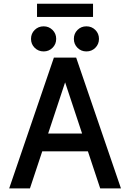

<svg xmlns="http://www.w3.org/2000/svg" viewBox="-20 -1041 719 1061"><path d="M533.7 0 465.8 -204.6H213.4L145.5 0H30.8L277.8 -722.7H400.9L648.4 0ZM339.8 -585.9 246.1 -303.2H433.6ZM388.2 -826.2Q388.2 -855.5 408.2 -875.5Q428.2 -895.5 457.5 -895.5Q486.8 -895.5 506.8 -875.5Q526.9 -855.5 526.9 -826.2Q526.9 -796.9 506.8 -776.9Q486.8 -756.8 457.5 -756.8Q428.2 -756.8 408.2 -776.9Q388.2 -796.9 388.2 -826.2ZM151.4 -826.2Q151.4 -855.5 171.6 -875.5Q191.9 -895.5 221.2 -895.5Q250 -895.5 270.3 -875.5Q290.5 -855.5 290.5 -826.2Q290.5 -796.9 270.3 -776.9Q250 -756.8 221.2 -756.8Q191.9 -756.8 171.6 -776.9Q151.4 -796.9 151.4 -826.2ZM184.6 -947.3V-1020.5H494.1V-947.3Z"/></svg>

Font: Giphurs Medium
Style: Regular
Weight: 500
Version: Version 0.920; ttfautohint (v1.8.4.7-5d5b)